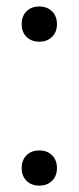

<svg xmlns="http://www.w3.org/2000/svg" viewBox="-20 -569 244 595"><path d="M101.8 6.3Q77.9 6.3 62.5 -8.4Q47.2 -23.1 47.2 -47.9Q47.2 -73.2 62.3 -88Q77.5 -102.8 101.8 -102.8Q126.2 -102.8 141.4 -87.8Q156.5 -72.8 156.5 -47.9Q156.5 -23.4 141.2 -8.6Q125.8 6.3 101.8 6.3ZM101.8 -439.8Q77.9 -439.8 62.5 -454.4Q47.2 -469.1 47.2 -493.9Q47.2 -519.3 62.3 -534.1Q77.5 -548.9 101.8 -548.9Q126.2 -548.9 141.4 -533.8Q156.5 -518.8 156.5 -493.9Q156.5 -469.5 141.2 -454.6Q125.8 -439.8 101.8 -439.8Z"/></svg>

Font: Encode Sans SC Condensed Thin
Style: Regular
Weight: 100
Width: 3
Designer: Multiple Designers
Foundry: Impallari Type
Version: Version 3.002